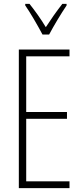

<svg xmlns="http://www.w3.org/2000/svg" viewBox="-20 -969 425 989"><path d="M199 -791H233C258 -838 294 -898 323 -941V-949H301C267 -905 244 -872 216 -829C191 -871 157 -918 132 -949H110V-941C134 -907 173 -840 199 -791ZM338 0V-35H115V-357H325V-392H115V-679H338V-714H77V0Z"/></svg>

Font: Noto Sans ExtraCondensed ExtraLight
Style: Regular
Weight: 200
Width: 2
Designer: Monotype Design Team
Foundry: Monotype Imaging Inc.
Version: Version 2.013